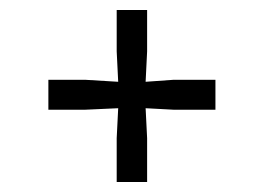

<svg xmlns="http://www.w3.org/2000/svg" viewBox="-20 -411 530 385"><path d="M77 -191V-251H151L217 -247L214 -308V-391H275V-308L272 -247L328 -251H412V-191H328L272 -194L275 -134V-46H214V-134L217 -194L151 -191Z"/></svg>

Font: Aikya Medium
Style: Regular
Weight: 500
Designer: Neelakash Kshetrimayum (Latin subset based on Merriweather by Eben Sorkin)
Foundry: Brand New Type
Version: Version 1.00 b005